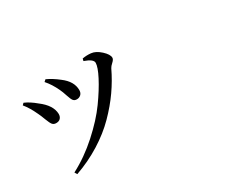

<svg xmlns="http://www.w3.org/2000/svg" viewBox="-111 -1053 1722 1443"><g transform="rotate(-30 750.0 -331.5)"><path d="M417 -575.2Q386.7 -640.6 346.7 -685.5L363.3 -700.2Q413.1 -677.7 464.8 -636.7Q543 -578.1 543 -502.9Q543 -478.5 528.3 -464.8Q513.7 -451.2 493.2 -451.2Q472.7 -451.2 462.4 -464.4Q452.1 -477.5 439.9 -515.6Q427.7 -553.7 417 -575.2ZM833 -524.4Q792 -438.5 737.3 -360.4Q682.6 -282.2 607.4 -206.1Q532.2 -129.9 431.2 -66.9Q330.1 -3.9 213.9 37.1L201.2 15.6Q321.3 -46.9 430.2 -145Q539.1 -243.2 606 -336.4Q672.9 -429.7 712.4 -506.3Q752 -583 752 -619.1Q752 -650.4 678.7 -675.8L683.6 -695.3Q719.7 -702.1 756.8 -698.2Q796.9 -694.3 838.4 -656.2Q879.9 -618.2 879.9 -588.9Q879.9 -574.2 859.9 -556.2Q839.8 -538.1 833 -524.4ZM186.5 -500Q153.3 -572.3 117.2 -615.2L131.8 -629.9Q177.7 -610.4 227.5 -568.4Q317.4 -501 319.3 -424.8Q319.3 -402.3 306.6 -388.2Q293.9 -374 269.5 -374Q249 -374 237.8 -386.7Q226.6 -399.4 211.4 -439.9Q196.3 -480.5 186.5 -500Z"/></g></svg>

Font: Bpmf Zihi Serif SemiBold
Style: SemiBold
Weight: 600
Foundry: But Ko
Version: Version 1.320